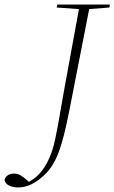

<svg xmlns="http://www.w3.org/2000/svg" viewBox="-117 -694 503 844"><path d="M132 -661 230 -654C209 -536 186 -417 165 -299C138 -142 132 -112 127 -89C106 18 61 80 10 105C-21 77 -37 69 -55 69C-78 69 -93 80 -97 97C-94 119 -67 130 -37 130C2 130 38 112 74 79C132 27 156 -50 187 -204L275 -654L364 -661L366 -674H135Z"/></svg>

Font: Source Serif 4 Display Light
Style: Italic
Weight: 300
Italic angle: -12°
Designer: Frank Grießhammer
Foundry: Adobe Systems Incorporated
Version: Version 4.004;hotconv 1.0.117;makeotfexe 2.5.65602